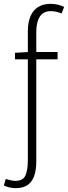

<svg xmlns="http://www.w3.org/2000/svg" viewBox="-46 -751 354 1000"><path d="M35 229Q20 229 2.5 225Q-15 221 -26 215L-16 181Q-7 184 7.5 187.5Q22 191 34 191Q75 191 87 161.5Q99 132 99 86V-587Q99 -635 113 -667Q127 -699 153.5 -715Q180 -731 218 -731Q235 -731 253.5 -727Q272 -723 288 -715L275 -681Q245 -693 218 -693Q180 -693 161.5 -664.5Q143 -636 143 -584V89Q143 136 131.5 167Q120 198 96.5 213.5Q73 229 35 229ZM32 -442V-476L99 -480H254V-442Z"/></svg>

Font: Source Sans 3 ExtraLight Light
Style: Regular
Weight: 300
Version: Version 3.052;hotconv 1.1.0;makeotfexe 2.6.0